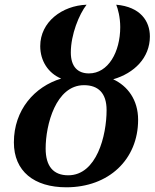

<svg xmlns="http://www.w3.org/2000/svg" viewBox="-20 -786 657 816"><path d="M262 10C442 10 567 -108 567 -277C567 -362 522 -421 461 -449C551 -475 617 -541 617 -631C617 -696 577 -757 474 -766C481 -749 491 -713 491 -671C491 -565 440 -474 358 -474C310 -474 281 -503 281 -563C281 -639 316 -725 348 -766C244 -762 151 -693 151 -590C151 -527 185 -475 240 -452C127 -418 39 -319 39 -181C39 -58 125 10 262 10ZM270 -41C207 -41 174 -79 174 -155C174 -255 217 -424 337 -424C397 -424 433 -391 433 -318C433 -210 391 -41 270 -41Z"/></svg>

Font: Noto Serif SemiBold
Style: Italic
Weight: 600
Italic angle: -12°
Designer: Monotype Design Team
Foundry: Monotype Imaging Inc.
Version: Version 2.014